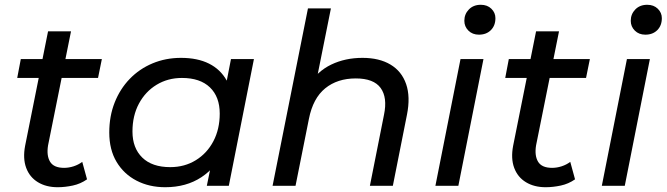

<svg xmlns="http://www.w3.org/2000/svg" viewBox="-20 -777 2788 803"><path d="M221 6Q173 6 138.5 -15Q104 -36 89.5 -75Q75 -114 85 -167L181 -646H277L181 -169Q174 -126 189.5 -100.5Q205 -75 248 -75Q268 -75 288 -81.5Q308 -88 324 -100L344 -27Q317 -8 284.5 -1Q252 6 221 6ZM52 -451 67 -530H406L390 -451Z M671 6Q604 6 551 -21.5Q498 -49 467.5 -100Q437 -151 437 -223Q437 -291 459.5 -348Q482 -405 522.5 -447Q563 -489 618 -512Q673 -535 737 -535Q806 -535 854 -511Q902 -487 928 -440.5Q954 -394 954 -327Q954 -229 920 -153.5Q886 -78 822.5 -36Q759 6 671 6ZM692 -78Q752 -78 799 -107Q846 -136 872.5 -186.5Q899 -237 899 -302Q899 -372 858 -411.5Q817 -451 741 -451Q682 -451 635 -422.5Q588 -394 561 -343.5Q534 -293 534 -227Q534 -158 575 -118Q616 -78 692 -78ZM845 0 873 -137 905 -260 918 -386 946 -530H1042L937 0Z M1496 -535Q1566 -535 1613 -507Q1660 -479 1678.5 -425.5Q1697 -372 1682 -297L1623 0H1527L1586 -297Q1601 -369 1572 -409Q1543 -449 1468 -449Q1391 -449 1340 -407.5Q1289 -366 1272 -280L1216 0H1120L1268 -742H1364L1291 -378L1269 -419Q1307 -479 1365.5 -507Q1424 -535 1496 -535Z M1801 0 1906 -530H2002L1897 0ZM1983 -632Q1956 -632 1939 -649Q1922 -666 1922 -690Q1922 -718 1941 -737.5Q1960 -757 1991 -757Q2018 -757 2035 -740.5Q2052 -724 2052 -701Q2052 -670 2033 -651Q2014 -632 1983 -632Z M2262 6Q2214 6 2179.5 -15Q2145 -36 2130.5 -75Q2116 -114 2126 -167L2222 -646H2318L2222 -169Q2215 -126 2230.5 -100.5Q2246 -75 2289 -75Q2309 -75 2329 -81.5Q2349 -88 2365 -100L2385 -27Q2358 -8 2325.5 -1Q2293 6 2262 6ZM2093 -451 2108 -530H2447L2431 -451Z M2497 0 2602 -530H2698L2593 0ZM2679 -632Q2652 -632 2635 -649Q2618 -666 2618 -690Q2618 -718 2637 -737.5Q2656 -757 2687 -757Q2714 -757 2731 -740.5Q2748 -724 2748 -701Q2748 -670 2729 -651Q2710 -632 2679 -632Z"/></svg>

Font: Montserrat Thin Medium
Style: Italic
Weight: 500
Italic angle: -11.3°
Version: Version 9.000